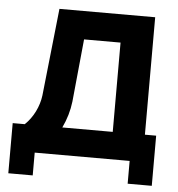

<svg xmlns="http://www.w3.org/2000/svg" viewBox="-49 -608 687 743"><g transform="rotate(5 294.5 -236.5)"><path d="M567.7 -106.3V88.5H474V0H105.2V88.5H10.4V-106.3H57.3Q81.2 -129.2 96.4 -159.9Q111.5 -190.6 115.6 -222.9L152.1 -562.5H524V-106.3ZM399 -453.1H257.3L233.3 -209.4Q227.1 -156.2 203.1 -106.3H399Z"/></g></svg>

Font: Vladivostok Bold
Style: Regular
Weight: 700
Width: 4
Designer: Michael Sharanda
Foundry: Michael Sharanda
Version: Version 1.005